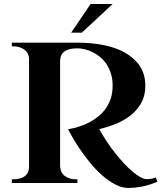

<svg xmlns="http://www.w3.org/2000/svg" viewBox="-20 -913 808 958"><path d="M765.1 -5.9Q720.7 12.2 685.1 18.6Q649.4 24.9 622.1 24.9Q587.9 24.9 554 6.8Q520 -11.2 488.5 -39.3Q457 -67.4 429.2 -101.6Q401.4 -135.7 379.2 -168.5Q356.9 -201.2 341.6 -228Q326.2 -254.9 319.8 -268.1Q381.8 -278.3 430.7 -305.2Q451.7 -316.9 471.7 -333Q491.7 -349.1 507.3 -371.1Q522.9 -393.1 532.5 -421.4Q542 -449.7 542 -485.8Q542 -518.6 533.7 -545.2Q525.4 -571.8 511.7 -592.5Q498 -613.3 480 -628.2Q461.9 -643.1 442.4 -652.8Q422.9 -662.6 403.1 -667.2Q383.3 -671.9 366.2 -671.9Q340.3 -671.9 323.5 -666.5Q306.6 -661.1 296.9 -652.1Q287.1 -643.1 283.4 -631.1Q279.8 -619.1 279.8 -606V-85.9Q279.8 -76.2 283 -64.5Q286.1 -52.7 295.2 -42.5Q304.2 -32.2 321.3 -25.1Q338.4 -18.1 366.2 -18.1V0H39.1V-18.1Q64.9 -18.1 81.5 -23.2Q98.1 -28.3 107.9 -37.4Q117.7 -46.4 121.3 -58.1Q125 -69.8 125 -83V-618.2Q125 -627.9 121.3 -639.2Q117.7 -650.4 108.2 -659.9Q98.6 -669.4 82 -675.8Q65.4 -682.1 39.1 -682.1V-700.2H366.2Q435.5 -700.2 497.1 -688Q558.6 -675.8 604.7 -649.7Q650.9 -623.5 678 -582.8Q705.1 -542 705.1 -484.9Q705.1 -436.5 685.3 -400.4Q665.5 -364.3 633.1 -338.4Q600.6 -312.5 559.3 -295.7Q518.1 -278.8 475.1 -269Q491.7 -238.8 511.7 -208.5Q531.7 -178.2 553.7 -150.4Q575.7 -122.6 597.9 -98.6Q620.1 -74.7 641.1 -56.9Q662.1 -39.1 680.4 -29.1Q698.7 -19 712.9 -19Q719.7 -19 731.7 -20.5Q743.7 -22 757.8 -27.8ZM542 -893.1 388.2 -750H335L432.1 -893.1Z"/></svg>

Font: Uncial Antiqua
Style: Regular
Weight: 400
Version: Version 1.000